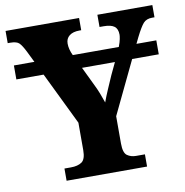

<svg xmlns="http://www.w3.org/2000/svg" viewBox="-80 -790 836 867"><g transform="rotate(-10 338.0 -357.0)"><path d="M156 0V-56H186Q217 -56 235.5 -68.5Q254 -81 254 -123V-249L137 -490H12V-554H106L81 -605Q66 -635 54.5 -646.5Q43 -658 14 -658H2V-714H339V-658H331Q301 -658 284.5 -645Q268 -632 268 -609Q268 -583 282 -554H493Q501 -575 503.5 -588.5Q506 -602 506 -608Q506 -635 490.5 -646.5Q475 -658 442 -658H423V-714H675V-658H664Q638 -658 624 -642.5Q610 -627 587 -581L574 -554H665V-490H543L427 -248V-123Q427 -80 444 -68Q461 -56 484 -56H525V0ZM351 -411Q365 -383 373 -362Q381 -341 389 -318Q398 -343 411 -373Q424 -403 438 -435L464 -490H313Z"/></g></svg>

Font: Noto Serif SemiCondensed ExtraBold
Style: Regular
Weight: 800
Width: 4
Designer: Monotype Design Team
Foundry: Monotype Imaging Inc.
Version: Version 2.015